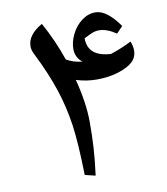

<svg xmlns="http://www.w3.org/2000/svg" viewBox="-78 -734 704 809"><g transform="rotate(-10 274.0 -329.0)"><path d="M90.3 -573.7Q90.3 -623 153.8 -659.2Q198.2 -579.1 227.1 -494.1Q256.8 -476.6 294.9 -473.1Q266.1 -495.1 266.1 -532.2Q266.1 -562.5 282.2 -595Q298.3 -627.4 325.4 -647.7Q352.5 -668 383.8 -668Q432.1 -668 485.8 -591.8L459 -564Q418.9 -590.8 386.2 -590.8Q370.6 -590.8 356.2 -585Q341.8 -579.1 320.8 -567.9Q320.8 -489.3 418.9 -483.9Q467.8 -500 508.8 -521Q517.1 -500.5 517.1 -482.4Q517.1 -453.6 497.6 -434.6Q478 -415.5 436.5 -401.9Q395 -388.2 341.8 -388.2Q296.9 -388.2 253.9 -401.9Q280.8 -298.3 280.8 -215.8Q280.8 -155.8 277.8 -107.2Q274.9 -58.6 266.1 9.8L221.2 -1Q218.3 -140.6 207 -218.3Q195.8 -295.9 170.7 -372.1Q145.5 -448.2 100.1 -539.1Q90.3 -557.6 90.3 -573.7Z"/></g></svg>

Font: Droid Persian Naskh
Style: Regular
Weight: 400
Designer: Pascal Zoghbi
Foundry: Ascender Corporation
Version: Version 1.00